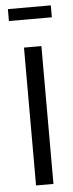

<svg xmlns="http://www.w3.org/2000/svg" viewBox="-54 -773 305 802"><g transform="rotate(-5 99.0 -372.0)"><path d="M64 0V-578H137V0ZM11 -694V-744H191V-694Z"/></g></svg>

Font: Oswald Light
Style: Regular
Weight: 300
Designer: Vernon Adams
Foundry: Vernon Adams
Version: Version 4.103;gftools[0.9.33.dev8+g029e19f]